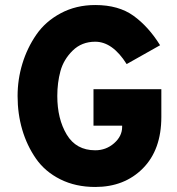

<svg xmlns="http://www.w3.org/2000/svg" viewBox="-20 -732 703 764"><path d="M359 12Q281 12 220 -18.5Q159 -49 123 -101Q87 -153 68.5 -216Q50 -279 50 -350Q50 -416 69 -478.5Q88 -541 124.5 -594Q161 -647 222 -679.5Q283 -712 359 -712Q452 -712 511.5 -669Q571 -626 617 -552L484 -477Q428 -566 359 -566Q305 -566 269 -530.5Q233 -495 220.5 -449Q208 -403 208 -350Q208 -259 245.5 -196.5Q283 -134 359 -134Q402 -134 434 -162Q466 -190 466 -227V-232H352V-377H622V-267Q622 -136 548.5 -62Q475 12 359 12Z"/></svg>

Font: Overpass Heavy
Style: Regular
Weight: 900
Designer: Delve Withrington, Thomas Jockin
Foundry: Delve Fonts
Version: Version 3.000;DELV;Overpass